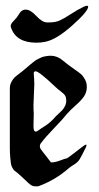

<svg xmlns="http://www.w3.org/2000/svg" viewBox="-20 -655 347 675"><path d="M66.4 -621.1Q66.4 -621.1 71.3 -621.1Q86.9 -621.1 107.4 -599.1Q127.9 -577.1 144.5 -576.2H153.3Q174.8 -576.2 189.9 -583Q205.1 -589.8 229 -605.5Q252.9 -621.1 273.4 -630.9Q281.2 -634.8 286.1 -634.8Q290 -634.8 290 -631.8Q290 -615.2 233.4 -564.9Q176.8 -514.6 137.7 -507.8Q123 -504.9 108.4 -504.9Q36.1 -504.9 18.6 -558.6Q17.6 -560.5 17.6 -563.5Q17.6 -568.4 21 -573.2Q24.4 -578.1 30.3 -584Q36.1 -589.8 39.1 -593.8Q41 -596.7 44.9 -602.5Q48.8 -608.4 50.8 -611.3Q52.7 -614.3 57.1 -617.2Q61.5 -620.1 66.4 -621.1ZM111.3 -194.3Q118.2 -199.2 128.9 -206.1Q139.6 -212.9 144.5 -216.3Q149.4 -219.7 156.7 -226.1Q164.1 -232.4 170.9 -240.2Q175.8 -246.1 185.1 -254.4Q194.3 -262.7 199.2 -268.1Q204.1 -273.4 208.5 -282.2Q212.9 -291 212.9 -300.8Q212.9 -312.5 209 -318.8Q205.1 -325.2 193.4 -334Q181.6 -342.8 176.8 -347.7Q117.2 -404.3 105.5 -404.3Q98.6 -404.3 98.6 -396.5Q98.6 -395.5 99.1 -390.6Q99.6 -385.7 100.1 -377.4Q100.6 -369.1 100.6 -358.4Q100.6 -345.7 99.1 -322.3Q97.7 -298.8 97.7 -286.1Q97.7 -267.6 98.6 -257.8V-249Q98.6 -243.2 98.1 -230Q97.7 -216.8 97.7 -211.9Q97.7 -192.4 105.5 -192.4Q109.4 -192.4 111.3 -194.3ZM215.8 -254.9Q200.2 -235.4 169.9 -204.1Q139.6 -172.9 123 -150.4Q120.1 -146.5 120.1 -140.6Q120.1 -135.7 123.5 -130.4Q127 -125 132.3 -118.7Q137.7 -112.3 140.6 -108.4Q142.6 -105.5 159.2 -84Q173.8 -84 191.4 -90.8Q209 -97.7 215.8 -98.6Q223.6 -103.5 239.3 -115.7Q254.9 -127.9 267.1 -137.2Q279.3 -146.5 282.2 -146.5Q284.2 -146.5 284.2 -143.6L282.2 -137.7Q266.6 -105.5 259.8 -94.7Q252.9 -84 240.7 -76.7Q228.5 -69.3 221.7 -63.5Q173.8 -21.5 114.3 0H103.5Q94.7 0 87.4 -5.4Q80.1 -10.7 69.3 -21.5Q58.6 -32.2 53.7 -36.1Q48.8 -41 41 -47.4Q33.2 -53.7 30.8 -55.2Q28.3 -56.6 23.9 -64.5Q19.5 -72.3 18.6 -78.6Q17.6 -85 16.1 -100.6Q14.6 -116.2 14.6 -135.3Q14.6 -154.3 14.6 -185.5V-344.7Q14.6 -356.4 20 -366.7Q25.4 -377 30.3 -381.8Q35.2 -386.7 48.8 -397Q62.5 -407.2 66.4 -411.1Q69.3 -413.1 77.6 -420.4Q85.9 -427.7 88.4 -429.7Q90.8 -431.6 98.1 -437.5Q105.5 -443.4 109.4 -445.3Q113.3 -447.3 120.1 -450.7Q127 -454.1 132.3 -455.6Q137.7 -457 144.5 -458Q151.4 -459 159.2 -459Q168.9 -459 178.2 -455.6Q187.5 -452.1 192.4 -448.7Q197.3 -445.3 207 -437.5Q216.8 -429.7 221.7 -425.8Q226.6 -421.9 242.2 -411.1Q257.8 -400.4 264.6 -394.5Q271.5 -388.7 278.3 -376.5Q285.2 -364.3 285.2 -349.6Q285.2 -330.1 274.9 -315.4Q264.6 -300.8 245.1 -283.7Q225.6 -266.6 215.8 -254.9Z"/></svg>

Font: Isabella
Style: Medium
Weight: 500
Designer: John Stracke
Version: Version 001.202